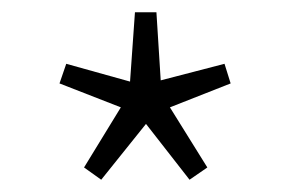

<svg xmlns="http://www.w3.org/2000/svg" viewBox="-20 -806 475 313"><path d="M145 -513 117 -533 177 -631 77 -670 88 -702 192 -673 200 -786H235L242 -675L346 -702L356 -670L257 -631L318 -533L289 -513L218 -604Z"/></svg>

Font: Noto Sans KR Thin ExtraLight
Style: Regular
Weight: 250
Version: Version 2.004-H2;hotconv 1.0.118;makeotfexe 2.5.65603